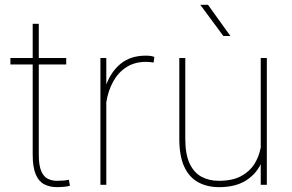

<svg xmlns="http://www.w3.org/2000/svg" viewBox="-20 -770 1217 800"><path d="M267.1 -21 271.5 3.9Q260.7 7.3 244.9 8.5Q229 9.8 219.2 9.8Q187 9.8 164.1 -2.2Q141.1 -14.2 128.7 -43.9Q116.2 -73.7 116.2 -126.5V-501.5H23.4V-528.3H116.2V-670.9H141.6V-528.3H255.9V-501.5H141.6V-126.5Q141.6 -80.1 152.1 -56.4Q162.6 -32.7 179.9 -24.7Q197.3 -16.6 217.3 -16.6Q246.1 -16.6 267.1 -21Z M587.4 -538.1Q610.8 -538.1 623 -532.7L620.1 -509.3Q605 -512.2 587.9 -512.2Q541 -512.2 506.8 -490.2Q472.7 -468.3 451.7 -430.4Q430.7 -392.6 422.9 -344.2V0H398.4V-528.3H422.9V-417.5Q443.8 -473.6 484.6 -505.9Q525.4 -538.1 587.4 -538.1Z M939.9 -620.1H910.6L814.5 -750H846.7ZM1066.4 -528.3H1091.8V0H1066.4V-85.9Q1044.4 -41.5 1001.5 -15.9Q958.5 9.8 892.6 9.8Q843.8 9.8 806.4 -10.3Q769 -30.3 748 -74.7Q727.1 -119.1 727.1 -192.9V-528.3H752V-191.9Q752 -127.4 770 -88.9Q788.1 -50.3 819.8 -33.4Q851.6 -16.6 891.6 -16.6Q947.8 -16.6 983.6 -35.6Q1019.5 -54.7 1039.6 -86.2Q1059.6 -117.7 1066.4 -155.8Z"/></svg>

Font: Robert Sans Thin
Style: Regular
Weight: 100
Designer: Christian Robertson (extended by Adam Twardoch)
Foundry: Google
Version: Version 12.135;April 2, 2019;FontCreator 11.5.0.2425 64-bit;